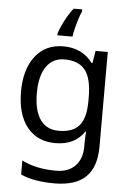

<svg xmlns="http://www.w3.org/2000/svg" viewBox="-64 -813 744 1099"><g transform="rotate(5 307.5 -263.0)"><path d="M275 -546Q328 -546 370.5 -526Q413 -506 443 -465H448L460 -536H530V9Q530 124 471.5 182Q413 240 290 240Q172 240 97 206V125Q176 167 295 167Q364 167 403.5 126.5Q443 86 443 16V-5Q443 -17 444 -39.5Q445 -62 446 -71H442Q388 10 276 10Q172 10 113.5 -63Q55 -136 55 -267Q55 -395 113.5 -470.5Q172 -546 275 -546ZM287 -472Q220 -472 183 -418.5Q146 -365 146 -266Q146 -167 182.5 -114.5Q219 -62 289 -62Q370 -62 407 -105.5Q444 -149 444 -246V-267Q444 -377 406 -424.5Q368 -472 287 -472ZM363 -754Q355 -737 346.5 -710.5Q338 -684 331 -656Q324 -628 321 -606H234V-615Q239 -633 251 -660Q263 -687 279.5 -715.5Q296 -744 314 -766H363Z"/></g></svg>

Font: Noto Sans Tagalog
Style: Regular
Weight: 400
Designer: Monotype Design Team
Foundry: Monotype Imaging Inc.
Version: Version 2.001; ttfautohint (v1.8.4.7-5d5b)